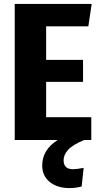

<svg xmlns="http://www.w3.org/2000/svg" viewBox="-20 -713 514 978"><path d="M215 -116H445V0H409Q349 25 326.5 50.5Q304 76 304 103Q304 149 352 149Q371 149 406 142L396 237Q366 245 333 245Q272 245 233.5 214Q195 183 195 130Q195 50 274 0H55V-693H447L430 -579H215V-408H403V-296H215Z"/></svg>

Font: Fira Sans Condensed
Style: Bold
Weight: 700
Width: 3
Designer: bBox Type GmbH & Carrois Corporate GbR & Edenspiekermann AG
Foundry: bBox Type GmbH & Carrois Corporate GbR & Edenspiekermann AG
Version: Version 4.301